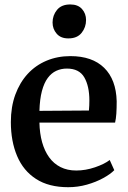

<svg xmlns="http://www.w3.org/2000/svg" viewBox="-20 -808 560 840"><path d="M278.5 11Q193.5 11 137.8 -25Q82 -61 54.8 -125.5Q27.5 -190 27.5 -274Q27.5 -340.5 47 -393.8Q66.5 -447 101.2 -484.8Q136 -522.5 183.8 -542.5Q231.5 -562.5 288 -562.5Q383.5 -562.5 435.8 -511.2Q488 -460 490.5 -365Q490.5 -333.5 489 -311Q487.5 -288.5 483.5 -271.5H152.5Q153.5 -224.5 164.2 -186Q175 -147.5 195 -119.8Q215 -92 244.8 -77Q274.5 -62 313.5 -62Q354.5 -62 396 -76.2Q437.5 -90.5 460 -108L480 -63.5Q463 -46 431.5 -28.8Q400 -11.5 360.2 -0.2Q320.5 11 278.5 11ZM152.5 -323 369 -324.5Q370 -334 370.5 -346.2Q371 -358.5 371 -368.5Q371 -431 348.8 -469.5Q326.5 -508 272.5 -508Q247.5 -508 226.2 -498.2Q205 -488.5 189 -467Q173 -445.5 163.5 -410Q154 -374.5 152.5 -323ZM278.5 -640Q245.5 -640 227.8 -660.8Q210 -681.5 210 -709.5Q210 -741 229.5 -764.8Q249 -788.5 287 -788.5H288Q321 -788.5 338.8 -768.5Q356.5 -748.5 356.5 -720.5Q356.5 -688.5 337 -664.2Q317.5 -640 279.5 -640Z"/></svg>

Font: Merriweather 36pt SemiBold
Style: Regular
Weight: 600
Version: Version 2.100